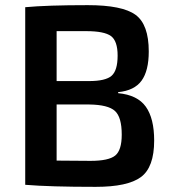

<svg xmlns="http://www.w3.org/2000/svg" viewBox="-20 -718 668 746"><path d="M439 -360V-356Q514 -349 546.5 -303.5Q579 -258 579 -172Q579 -68 527.5 -30Q476 8 352 8Q173 8 78 0V-690Q163 -698 321 -698Q455 -698 506.5 -660.5Q558 -623 558 -518Q558 -443 530 -404.5Q502 -366 439 -360ZM200 -403H326Q390 -403 413.5 -423.5Q437 -444 437 -502Q437 -559 411 -578Q385 -597 315 -597H200ZM200 -94 332 -93Q402 -93 427.5 -113.5Q453 -134 453 -195Q453 -263 426.5 -287Q400 -311 327 -312H200Z"/></svg>

Font: Exo 2.0 Semi Bold
Style: Regular
Weight: 600
Designer: Natanael Gama
Version: Version 1.001;PS 001.001;hotconv 1.0.70;makeotf.lib2.5.58329